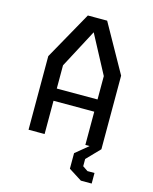

<svg xmlns="http://www.w3.org/2000/svg" viewBox="-135 -819 890 1115"><g transform="rotate(15 310.0 -261.5)"><path d="M91 0H187.5V-200H432.5V0H458L381.5 63V156.5L461 207H526V143.5H483.5L452.5 122.5V79L529 0V-442.5L368 -730H252L91 -442.5ZM187.5 -273.5V-413L310 -644.5L432.5 -414V-273.5Z"/></g></svg>

Font: Monaspace Krypton
Style: Regular
Weight: 400
Designer: Riley Cran & the Lettermatic Team
Foundry: Lettermatic
Version: Version 1.200 (Monaspace Krypton)